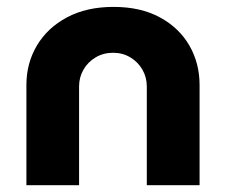

<svg xmlns="http://www.w3.org/2000/svg" viewBox="-20 -545 665 565"><path d="M57.7 0V-294.7Q57.7 -359 88.7 -411.2Q119.7 -463.3 177.3 -494Q235 -524.7 314 -524.7Q393.7 -524.7 450.3 -494Q507 -463.3 537.2 -411.2Q567.3 -359 567.3 -294.7V0H412V-290.7Q412 -317.7 399 -340.2Q386 -362.7 363.5 -376.2Q341 -389.7 312.7 -389.7Q284.3 -389.7 261.5 -376.2Q238.7 -362.7 225.7 -340.2Q212.7 -317.7 212.7 -290.7V0Z"/></svg>

Font: MuseoModerno Thin
Style: Regular
Weight: 100
Designer: Pablo Cosgaya, Héctor Gatti, Marcela Romero, and the Authors of The MuseoModerno Project.
Foundry: Omnibus-Type Team
Version: Version 1.003